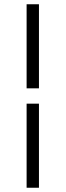

<svg xmlns="http://www.w3.org/2000/svg" viewBox="-20 -760 308 902"><path d="M105 -345V-740H163V-345ZM105 122V-273H163V122Z"/></svg>

Font: Karla Light
Style: Regular
Weight: 300
Designer: Jonathan Pinhorn
Version: Version 2.004;gftools[0.9.33]